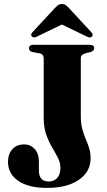

<svg xmlns="http://www.w3.org/2000/svg" viewBox="-20 -924 534 960"><path d="M433 -132.5Q433 -65.5 374.5 -25Q316 15.5 215 15.5Q122 15.5 71 -20Q20 -55.5 20 -114Q20 -153.5 41.5 -177.8Q63 -202 101.5 -202Q132.5 -202 153.5 -179Q174.5 -156 174.5 -115V-71.5Q174.5 -46 186 -31.2Q197.5 -16.5 224 -16.5Q250 -16.5 266 -34.2Q282 -52 282 -84.5Q282 -111 269.5 -135.2Q257 -159.5 240.5 -187.2Q224 -215 211.2 -251Q198.5 -287 198.5 -336V-630.5Q198.5 -653.5 177.5 -657.5L143.5 -663.5Q125 -667 125 -682.5Q125 -700 147.5 -700H428Q451 -700 451 -683Q451 -669.5 432 -663.5L406.5 -657.5Q384 -651 384 -633.5V-343.5Q384 -306 391.5 -278.5Q399 -251 408.8 -228.5Q418.5 -206 425.8 -183.2Q433 -160.5 433 -132.5ZM166.5 -742Q150 -732.5 140.5 -740.5Q136.5 -743.5 136 -749.5Q135.5 -755.5 142 -762.5L254.5 -884Q264 -893.5 271.2 -898.8Q278.5 -904 289.5 -904Q300.5 -904 308 -898.8Q315.5 -893.5 324.5 -884L437 -762.5Q443.5 -755.5 443.2 -749.5Q443 -743.5 439 -740.5Q430 -732.5 412.5 -742L289.5 -801.5Z"/></svg>

Font: Fraunces 72pt S000
Style: Bold
Weight: 700
Version: Version 1.000; ttfautohint (v1.8.3)